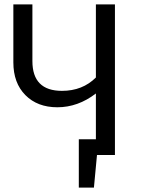

<svg xmlns="http://www.w3.org/2000/svg" viewBox="-20 -708 648 877"><path d="M505 -688V0H423L409 149H340V-72H418V-281Q336 -218 242 -218Q151 -218 96 -273.5Q41 -329 41 -423V-688H128V-429Q128 -293 263 -293Q357 -293 418 -354V-688Z"/></svg>

Font: FiraSans
Style: Regular
Weight: 350
Designer: Carrois Corporate & Edenspiekermann AG
Foundry: Carrois Corporate GbR & Edenspiekermann AG
Version: Version 3.106;PS 003.106;hotconv 1.0.70;makeotf.lib2.5.58329